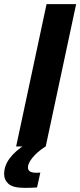

<svg xmlns="http://www.w3.org/2000/svg" viewBox="-44 -708 388 928"><path d="M34 0 181 -688H324L177 0ZM76 200Q19 200 -2.5 181Q-24 162 -24 133Q-24 93 3 57Q30 21 79 -10L176 0Q158 11 138.5 28Q119 45 105 65Q91 85 91 102Q91 113 100 120Q109 127 132 127Q135 127 139.5 127Q144 127 151 126L135 198Q122 199 106 199.5Q90 200 76 200Z"/></svg>

Font: Saira SemiBold
Style: Italic
Weight: 600
Italic angle: -12°
Designer: Hector Gatti with collaboration of the Omnibus-Type team
Foundry: Omnibus-Type
Version: Version 1.100; ttfautohint (v1.8.3)